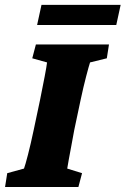

<svg xmlns="http://www.w3.org/2000/svg" viewBox="-32 -752 505 772"><path d="M-11.7 0 -2.9 -55.7 64.5 -74.2Q69.3 -86.9 80.6 -130.4Q91.8 -173.8 103.5 -229.5L128.9 -349.6Q140.6 -407.2 147.9 -445.8Q155.3 -484.4 157.2 -501L97.7 -517.6L112.3 -573.2H406.2L397.5 -517.6L330.1 -501Q325.2 -486.3 314.5 -445.3Q303.7 -404.3 292 -349.6L266.6 -229.5Q260.7 -197.3 254.9 -166Q249 -134.8 244.6 -110.8Q240.2 -86.9 238.3 -74.2L297.9 -55.7L283.2 0ZM134.8 -732.4H453.1L435.5 -651.4H117.2Z"/></svg>

Font: Crimson Pro Black
Style: Italic
Weight: 900
Italic angle: -12°
Designer: Jacques Le Bailly
Foundry: Baron von Fonthausen
Version: Version 1.003